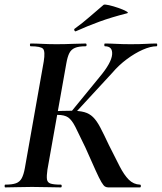

<svg xmlns="http://www.w3.org/2000/svg" viewBox="-34 -814 703 834"><path d="M436 0Q429 0 422.5 -3.5Q416 -7 406.5 -23Q397 -39 381 -74.5Q365 -110 337 -173Q309 -232 293.5 -262.5Q278 -293 262 -304Q246 -315 216 -315Q208 -315 199 -314Q190 -313 179 -312V-330Q241 -333 276 -333Q310 -333 332 -327Q354 -321 370 -305.5Q386 -290 401.5 -260.5Q417 -231 439 -184Q466 -130 485.5 -92Q505 -54 525.5 -33.5Q546 -13 574 -12Q578 -12 578 -6Q578 0 574 0ZM-11 0Q-14 0 -14 -6Q-14 -12 -11 -12Q19 -12 35.5 -18Q52 -24 60.5 -40Q69 -56 74 -84L156 -547Q163 -591 153 -602Q143 -613 99 -613Q96 -613 96 -619Q96 -625 99 -625Q122 -625 150.5 -623.5Q179 -622 211 -622Q249 -622 281.5 -623.5Q314 -625 338 -625Q342 -625 342 -619Q342 -613 338 -613Q308 -613 291.5 -606Q275 -599 267 -583Q259 -567 254 -538L172 -77Q168 -49 170 -35Q172 -21 186 -16.5Q200 -12 230 -12Q234 -12 234 -6Q234 0 230 0Q204 0 172.5 -1Q141 -2 105 -2Q72 -2 42 -1Q12 0 -11 0ZM287 -317 273 -326 399 -480Q450 -541 453 -577Q456 -613 422 -613Q419 -613 419 -619Q419 -625 422 -625Q444 -625 471.5 -623.5Q499 -622 533 -622Q575 -622 600 -623.5Q625 -625 646 -625Q649 -625 649 -619Q649 -613 646 -613Q620 -613 586 -598Q552 -583 517 -557Q482 -531 454 -498ZM295 -678Q291 -677 289 -682.5Q287 -688 290 -689Q326 -715 356 -741.5Q386 -768 416 -793Q420 -796 439.5 -791.5Q459 -787 480.5 -779.5Q502 -772 514.5 -765Q527 -758 517 -756Q450 -739 398 -720Q346 -701 295 -678Z"/></svg>

Font: Cormorant Infant Light
Style: Italic
Weight: 300
Italic angle: -10°
Designer: Christian Thalmann (Catharsis Fonts)
Foundry: Catharsis Fonts
Version: Version 4.001